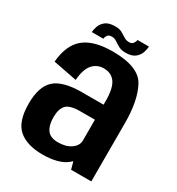

<svg xmlns="http://www.w3.org/2000/svg" viewBox="-172 -821 862 935"><g transform="rotate(30 259.0 -353.0)"><path d="M365 0 353.5 -41.5Q349 -37 344 -33Q299 5.5 206 5.5Q118.5 5.5 71.8 -35Q25 -75.5 25 -177Q25 -272 70.2 -312.8Q115.5 -353.5 222.5 -353.5H343.5V-375Q343.5 -445.5 321.5 -476.5Q299.5 -507.5 257 -507.5Q219 -507.5 194.5 -479.5Q170 -451.5 165.5 -390L32 -416Q40.5 -513.5 94 -557Q147.5 -600.5 253.5 -600.5Q399.5 -600.5 439 -527.8Q478.5 -455 478.5 -327V0ZM343.5 -152.5V-269H260.5Q202.5 -269 182.5 -247Q162.5 -225 162.5 -179Q162.5 -133.5 180.8 -108.5Q199 -83.5 242 -83.5Q287 -83.5 315.2 -103.5Q343.5 -123.5 343.5 -152.5ZM309 -626Q285 -626 269.2 -634.8Q253.5 -643.5 240.8 -652.2Q228 -661 213.5 -661Q195.5 -661 188.8 -650.2Q182 -639.5 182 -631H117Q117.5 -645 124 -664.2Q130.5 -683.5 148.8 -698Q167 -712.5 203.5 -712.5Q226.5 -712.5 241.5 -704.2Q256.5 -696 269.2 -687.5Q282 -679 298 -679Q314 -679 321.2 -689.5Q328.5 -700 329 -709H393.5Q393 -695.5 386.8 -675.8Q380.5 -656 362.5 -641Q344.5 -626 309 -626Z"/></g></svg>

Font: Anybody SemiBold
Style: Regular
Weight: 600
Designer: Tyler Finck
Foundry: Etcetera Type Company
Version: Version 1.010; ttfautohint (v1.8.3) -l 8 -r 50 -G 200 -x 14 